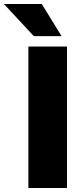

<svg xmlns="http://www.w3.org/2000/svg" viewBox="-93 -946 407 966"><path d="M244.1 0H49.8V-711.9H244.1ZM216.8 -764.2H77.1L-73.2 -925.8H117.2Z"/></svg>

Font: Creato Display Black
Style: Regular
Weight: 900
Version: Version 1.000